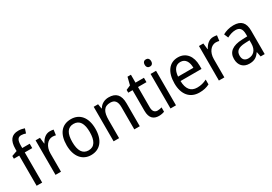

<svg xmlns="http://www.w3.org/2000/svg" viewBox="28 -1668 3656 2581"><g transform="rotate(-30 1855.5 -377.5)"><path d="M298 -468V-536H182V-572C182 -659 204 -693 255 -693C279 -693 304 -687 324 -680L346 -748C320 -757 288 -765 251 -765C147 -765 96 -703 96 -570V-539L13 -510V-468H96V0H182V-468Z M614 -546C550 -546 502 -501 472 -441H468L457 -536H389V0H474V-284C474 -391 535 -465 608 -465C625 -465 645 -462 660 -458L671 -540C654 -544 633 -546 614 -546Z M1164 -269C1164 -448 1075 -546 941 -546C798 -546 717 -446 717 -269C717 -95 805 10 939 10C1081 10 1164 -95 1164 -269ZM805 -269C805 -400 846 -473 940 -473C1034 -473 1076 -400 1076 -269C1076 -138 1034 -62 941 -62C847 -62 805 -138 805 -269Z M1526 -546C1465 -546 1407 -518 1376 -463H1371L1359 -536H1291V0H1376V-278C1376 -408 1410 -473 1511 -473C1581 -473 1612 -430 1612 -345V0H1697V-355C1697 -487 1639 -546 1526 -546Z M2011 -62C1966 -62 1940 -92 1940 -153V-468H2071V-536H1940V-659H1887L1857 -541L1788 -511V-468H1855V-148C1855 -30 1913 10 1992 10C2023 10 2057 3 2077 -6V-73C2060 -67 2034 -62 2011 -62Z M2218 -738C2188 -738 2167 -720 2167 -681C2167 -644 2188 -625 2218 -625C2246 -625 2267 -644 2267 -681C2267 -719 2246 -738 2218 -738ZM2259 -536H2174V0H2259Z M2601 -546C2469 -546 2388 -443 2388 -264C2388 -94 2474 10 2621 10C2684 10 2729 -1 2778 -25V-100C2728 -75 2684 -63 2627 -63C2530 -63 2477 -127 2475 -252H2801V-306C2801 -447 2728 -546 2601 -546ZM2600 -476C2679 -476 2714 -409 2714 -320H2476C2484 -421 2527 -476 2600 -476Z M3150 -546C3086 -546 3038 -501 3008 -441H3004L2993 -536H2925V0H3010V-284C3010 -391 3071 -465 3144 -465C3161 -465 3181 -462 3196 -458L3207 -540C3190 -544 3169 -546 3150 -546Z M3464 -546C3400 -546 3341 -528 3296 -502L3323 -438C3365 -460 3409 -476 3456 -476C3519 -476 3552 -443 3552 -357V-324L3472 -321C3320 -316 3245 -256 3245 -149C3245 -49 3304 10 3396 10C3473 10 3515 -17 3555 -75H3558L3573 0H3636V-364C3636 -486 3583 -546 3464 -546ZM3484 -260 3552 -263V-213C3552 -111 3496 -59 3419 -59C3367 -59 3333 -87 3333 -149C3333 -218 3373 -256 3484 -260Z"/></g></svg>

Font: Noto Sans Sinhala SemiCondensed
Style: Regular
Weight: 400
Width: 4
Designer: Jelle Bosma - Monotype Design Team
Foundry: Monotype Imaging Inc.
Version: Version 2.006